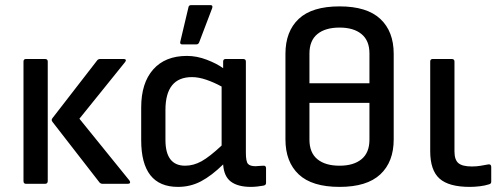

<svg xmlns="http://www.w3.org/2000/svg" viewBox="-20 -720 1963 752"><path d="M382 0Q375 0 370 -5L186 -242Q179 -250 186 -258L361 -484Q365 -489 373 -489H465Q471 -489 472.5 -485.5Q474 -482 470 -477L291 -255L487 -13Q491 -7 489 -3.5Q487 0 480 0ZM82 0Q72 0 72 -11V-479Q72 -489 82 -489H156Q167 -489 167 -479V-11Q167 0 156 0Z M677 12Q533 12 533 -171V-299Q533 -395 580 -448Q627 -501 712 -501Q751 -501 790 -486Q829 -471 854 -453V-479Q854 -489 864 -489H932Q943 -489 943 -479V-122Q943 -88 951 -78.5Q959 -69 981 -69Q987 -69 995 -70Q1003 -71 1011 -71Q1022 -72 1022 -61V-3Q1022 5 1012 7Q1002 9 988 10.5Q974 12 963 12Q912 12 884.5 -8.5Q857 -29 854 -76Q809 -32 767.5 -10Q726 12 677 12ZM628 -172Q628 -71 705 -71Q738 -71 769.5 -88.5Q801 -106 848 -150V-381Q819 -397 788.5 -407.5Q758 -418 732 -418Q628 -418 628 -289ZM694 -546Q684 -546 686 -556L718 -691Q719 -700 729 -700H804Q815 -700 811 -688L760 -554Q757 -546 748 -546Z M1310 -695Q1417 -695 1469.5 -646Q1522 -597 1522 -509V-174Q1522 -86 1469.5 -37Q1417 12 1310 12Q1202 12 1150 -37Q1098 -86 1098 -174V-509Q1098 -597 1150 -646Q1202 -695 1310 -695ZM1310 -612Q1254 -612 1223 -586.5Q1192 -561 1192 -510V-394H1427V-511Q1427 -561 1396 -586.5Q1365 -612 1310 -612ZM1310 -71Q1365 -71 1396 -96.5Q1427 -122 1427 -173V-317H1192V-173Q1192 -122 1223 -96.5Q1254 -71 1310 -71Z M1820 12Q1738 12 1701.5 -20.5Q1665 -53 1665 -128V-479Q1665 -489 1675 -489H1749Q1760 -489 1760 -479V-127Q1760 -94 1775.5 -81Q1791 -68 1828 -68Q1846 -68 1861 -70.5Q1876 -73 1892 -76Q1904 -78 1904 -66V-8Q1904 0 1895 2Q1880 7 1859.5 9.5Q1839 12 1820 12Z"/></svg>

Font: Sofia Sans Medium
Style: Regular
Weight: 500
Designer: Botio Nikoltchev, Ani Petrova
Foundry: lettersoup
Version: Version 4.101; ttfautohint (v1.8.4.7-5d5b)